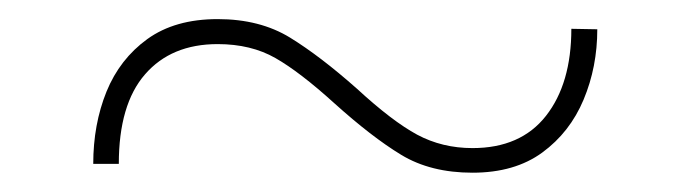

<svg xmlns="http://www.w3.org/2000/svg" viewBox="-20 -398 729 202"><path d="M581.1 -367.7 608.4 -367.2Q608.4 -327.6 594 -293.2Q579.6 -258.8 550.5 -237.5Q521.5 -216.3 477.1 -216.3Q433.1 -216.3 402.1 -235.1Q371.1 -253.9 331.5 -289.6Q295.4 -322.3 269.8 -336.9Q244.1 -351.6 209 -351.6Q160.2 -351.6 132.6 -319.8Q105 -288.1 105 -225.6H78.1Q78.1 -267.1 92 -301.5Q106 -335.9 135 -356.9Q164.1 -377.9 209 -377.9Q253.4 -377.9 285.2 -358.4Q316.9 -338.9 355.5 -304.7Q392.6 -270.5 418.9 -256.3Q445.3 -242.2 477.1 -242.2Q527.8 -242.2 554.4 -276.1Q581.1 -310.1 581.1 -367.7Z"/></svg>

Font: Vazirmatn RD UI Thin
Style: Regular
Weight: 100
Designer: Saber Rastikerdar
Foundry: Saber Rastikerdar
Version: Version 33.003